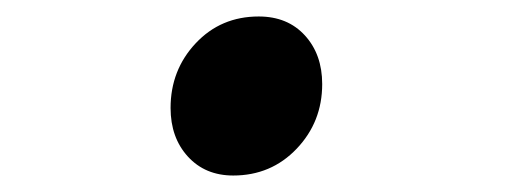

<svg xmlns="http://www.w3.org/2000/svg" viewBox="-20 -462 640 233"><path d="M263 -249Q229 -249 208 -272Q187 -295 187 -331Q187 -377 217.5 -409.5Q248 -442 294 -442Q329 -442 350 -419Q371 -396 371 -360Q371 -314 340 -281.5Q309 -249 263 -249Z"/></svg>

Font: TypoPRO Source Code Pro
Style: Italic
Weight: 600
Italic angle: -11°
Monospace: yes
Designer: Paul D. Hunt, Teo Tuominen
Foundry: Adobe Systems Incorporated
Version: Version 1.030;PS 1.0;hotconv 1.0.84;makeotf.lib2.5.63406